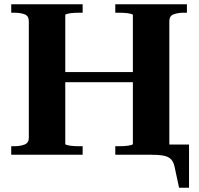

<svg xmlns="http://www.w3.org/2000/svg" viewBox="-20 -730 937 906"><path d="M212 -390H679V-342H212ZM33 0V-40H47Q76 -40 96 -48Q116 -56 116 -80V-630Q116 -655 96 -662.5Q76 -670 47 -670H33V-710H370V-670H357Q345 -670 333 -669.5Q321 -669 311 -667.5Q301 -666 294.5 -664Q288 -662 288 -659V-51Q288 -48 294.5 -46Q301 -44 311 -42.5Q321 -41 333 -40.5Q345 -40 357 -40H370V0ZM524 0V-40H538Q550 -40 562 -40.5Q574 -41 584 -42.5Q594 -44 600.5 -46Q607 -48 607 -51V-659Q607 -662 600.5 -664Q594 -666 584 -667.5Q574 -669 562 -669.5Q550 -670 538 -670H524V-710H862V-670H848Q820 -670 799.5 -662.5Q779 -655 779 -630V0ZM686 0H614V-48H872V156H825L804 58Q799 33 786 20.5Q773 8 749 4Q725 0 686 0Z"/></svg>

Font: Roboto Serif 120pt Expanded SemiBold
Style: Regular
Weight: 600
Width: 7
Designer: Greg Gazdowicz
Foundry: Commercial Type
Version: Version 1.008